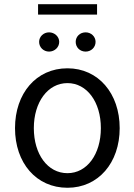

<svg xmlns="http://www.w3.org/2000/svg" viewBox="-20 -877 636 908"><path d="M299 11C445 11 546 -107 546 -271C546 -435 445 -554 299 -554C151 -554 51 -435 51 -271C51 -107 151 11 299 11ZM140 -271C140 -394 206 -484 299 -484C391 -484 457 -395 457 -271C457 -148 392 -58 299 -58C205 -58 140 -148 140 -271ZM160 -808H439V-857H160ZM165 -679C165 -653 186 -633 212 -633C238 -633 260 -653 260 -679C260 -704 238 -724 212 -724C186 -724 165 -704 165 -679ZM338 -679C338 -653 358 -633 385 -633C411 -633 432 -653 432 -679C432 -704 411 -724 385 -724C358 -724 338 -704 338 -679Z"/></svg>

Font: Wafeq
Style: Regular
Weight: 400
Designer: Rasmus Andersson & Azza Alameddine
Foundry: Google & TypeTogether
Version: Version 3.000;FEAKit 1.0